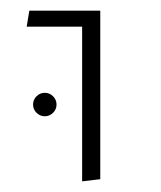

<svg xmlns="http://www.w3.org/2000/svg" viewBox="-20 -580 301 360"><path d="M134 -530H30L35 -560H168V-244L134 -240ZM42 -384Q42 -393 48.5 -399.5Q55 -406 64 -406Q73 -406 79.5 -399.5Q86 -393 86 -384Q86 -375 79.5 -368.5Q73 -362 64 -362Q55 -362 48.5 -368.5Q42 -375 42 -384Z"/></svg>

Font: FiraGO UltraLight
Style: Regular
Weight: 200
Designer: bBox Type
Foundry: bBox Type GmbH
Version: Version 1.001